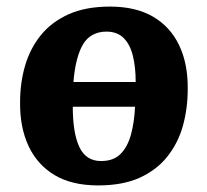

<svg xmlns="http://www.w3.org/2000/svg" viewBox="-20 -548 630 583"><path d="M41 -238Q41 -296 56 -348Q71 -400 103.5 -440.5Q136 -481 188 -504.5Q240 -528 314 -528Q392 -528 444.5 -497.5Q497 -467 524 -410.5Q551 -354 550 -277Q550 -219 535.5 -166.5Q521 -114 488.5 -73Q456 -32 404.5 -8.5Q353 15 278 15Q198 15 145.5 -16.5Q93 -48 66.5 -105Q40 -162 41 -238ZM287 -59Q325 -59 346.5 -81Q368 -103 378 -140.5Q388 -178 390 -224H201Q201 -144 221 -101.5Q241 -59 287 -59ZM303 -452Q280 -452 262 -442.5Q244 -433 232.5 -414Q221 -395 213.5 -366Q206 -337 203 -299H392Q392 -344 383.5 -378.5Q375 -413 355.5 -432.5Q336 -452 303 -452Z"/></svg>

Font: Literata
Style: Bold Italic
Weight: 700
Italic angle: -2°
Designer: Latin by Veronika Burian and Jose Scaglione. Greek by Irene Vlachou. Cyrillic by Vera Evstafieva
Foundry: TypeTogether
Version: Version 3.103;gftools[0.9.29]